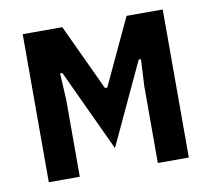

<svg xmlns="http://www.w3.org/2000/svg" viewBox="-63 -587 727 659"><g transform="rotate(-10 300.0 -258.0)"><path d="M56 -516H194L302 -285H310L418 -516H544V0H436V-269L441 -361H433L300 -76L167 -361H159L164 -269V0H56Z"/></g></svg>

Font: IBM Plex Mono SmBld
Style: Regular
Weight: 600
Monospace: yes
Designer: Mike Abbink, Paul van der Laan, Pieter van Rosmalen
Foundry: Bold Monday
Version: Version 2.3